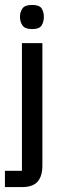

<svg xmlns="http://www.w3.org/2000/svg" viewBox="-29 -584 277 779"><path d="M101 -466Q72 -466 62 -481Q52 -496 52 -516Q52 -535 62 -549.5Q72 -564 101 -564Q131 -564 140 -549.5Q149 -535 149 -516Q149 -496 140 -481Q131 -466 101 -466ZM60 -409H143V87Q143 131 123.5 153Q104 175 61 175H-9V109H60Z"/></svg>

Font: Darker Grotesque Light SemiBold
Style: Regular
Weight: 600
Version: Version 1.000;gftools[0.9.28]